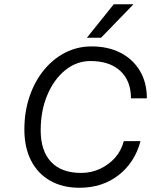

<svg xmlns="http://www.w3.org/2000/svg" viewBox="-20 -878 713 906"><path d="M610 -858 457 -700H390L517 -858ZM95 -267Q95 -350 119 -421.5Q143 -493 186.5 -546.5Q230 -600 287.5 -629.5Q345 -659 412 -659Q490 -659 548.5 -629Q607 -599 640 -544Q673 -489 673 -414H598Q598 -497 547.5 -543.5Q497 -590 407 -590Q341 -590 287.5 -546.5Q234 -503 203 -429Q172 -355 172 -263Q172 -166 221 -114Q270 -62 363 -62Q411 -62 452.5 -81.5Q494 -101 523.5 -134.5Q553 -168 564 -212H643Q616 -111 539.5 -51.5Q463 8 355 8Q275 8 216.5 -25.5Q158 -59 126.5 -120.5Q95 -182 95 -267Z"/></svg>

Font: Overused Grotesk
Style: Italic
Weight: 400
Italic angle: -10°
Version: Version 0.003